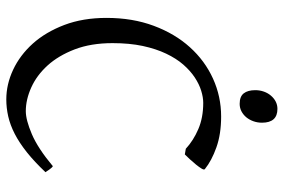

<svg xmlns="http://www.w3.org/2000/svg" viewBox="-158 -680 853 576"><g transform="rotate(90 268.0 -392.5)"><path d="M497.1 -103Q465.8 -69.8 437.3 -47.1Q408.7 -24.4 382.1 -10.7Q355.5 2.9 329.8 8.8Q304.2 14.6 278.8 14.6Q233.4 14.6 189.7 -5.9Q146 -26.4 111.3 -64.9Q76.7 -103.5 55.4 -159.4Q34.2 -215.3 34.2 -286.1Q34.2 -364.3 57.9 -427.7Q81.5 -491.2 122.1 -536.1Q162.6 -581.1 216.3 -605.5Q270 -629.9 330.1 -629.9Q382.8 -629.9 422.6 -615.7Q462.4 -601.6 487.8 -581.1Q490.7 -578.6 486.3 -571.3Q481.9 -564 474.4 -554.7Q466.8 -545.4 458.3 -536.1Q449.7 -526.9 443.8 -521L426.8 -523.9Q401.9 -546.9 367.7 -561.5Q333.5 -576.2 289.1 -576.2Q272.5 -576.2 252.7 -570.1Q232.9 -564 212.9 -550.8Q192.9 -537.6 174.3 -516.4Q155.8 -495.1 141.4 -464.8Q127 -434.6 118.4 -394.8Q109.9 -355 109.9 -304.2Q109.9 -239.3 128.7 -190.4Q147.5 -141.6 177 -109.1Q206.5 -76.7 242.9 -60.3Q279.3 -43.9 314 -43.9Q340.3 -43.9 382.8 -62Q425.3 -80.1 479 -125Q481.4 -124 484.1 -120.8Q486.8 -117.7 489.3 -114.3Q491.7 -110.8 493.7 -107.7Q495.6 -104.5 497.1 -103ZM348.6 -752.4Q348.6 -738.8 344.2 -726.6Q339.8 -714.4 332.3 -705.3Q324.7 -696.3 314.5 -690.9Q304.2 -685.5 292 -685.5Q270 -685.5 260.5 -697.8Q251 -710 251 -732.4Q251 -746.1 255.4 -758.3Q259.8 -770.5 267.6 -779.5Q275.4 -788.6 285.4 -793.7Q295.4 -798.8 307.1 -798.8Q348.6 -798.8 348.6 -752.4Z"/></g></svg>

Font: Gentium Plus Am
Style: Regular
Weight: 400
Designer: J. Victor Gaultney, Annie Olsen, Iska Routamaa, Becca Hirsbrunner
Foundry: SIL International
Version: Version 5.000